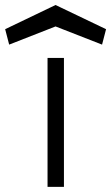

<svg xmlns="http://www.w3.org/2000/svg" viewBox="-129 -728 433 748"><path d="M87.4 -625 -93.3 -554.2 -108.9 -614.3 87.4 -708.5 284.2 -614.3 268.6 -554.2ZM120.1 0H56.2V-502.4H120.1Z"/></svg>

Font: LilGrotesk
Style: Regular
Weight: 400
Designer: BSozoo
Foundry: BSozoo
Version: Version 1.004;PS 001.004;hotconv 1.0.70;makeotf.lib2.5.58329